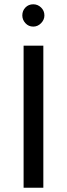

<svg xmlns="http://www.w3.org/2000/svg" viewBox="-20 -875 312 895"><path d="M90 0V-662H182V0ZM135 -751Q113 -751 98.5 -767Q84 -783 84 -803Q84 -825 98.5 -840Q113 -855 135 -855Q156 -855 171.5 -840Q187 -825 187 -803Q187 -783 171.5 -767Q156 -751 135 -751Z"/></svg>

Font: Belleza
Style: Regular
Weight: 400
Designer: Eduardo Rodriguez Tunni
Foundry: Eduardo Rodriguez Tunni
Version: Version 1.003; ttfautohint (v1.8.4.7-5d5b)